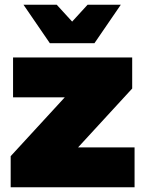

<svg xmlns="http://www.w3.org/2000/svg" viewBox="-20 -789 608 809"><path d="M547 0H25V-131L253 -379H35V-547H537V-416L309 -168H547ZM378 -607H190L79 -769H219L284 -698L349 -769H489Z"/></svg>

Font: Argentum Novus Black
Style: Regular
Weight: 900
Designer: Julieta Ulanovsky (font) & Cristiano Sobral (main changes)
Foundry: Julieta Ulanovsky (font) & Cristiano Sobral (main changes)
Version: Version 3.00;November 27, 2020;FontCreator 13.0.0.2655 64-bi